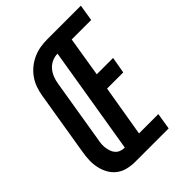

<svg xmlns="http://www.w3.org/2000/svg" viewBox="-211 -841 948 948"><g transform="rotate(-45 262.5 -367.5)"><path d="M169 0Q142 0 116 -6.5Q90 -13 70 -28.5Q50 -44 37.5 -66.5Q25 -89 19.5 -114.5Q14 -140 15 -167Q16 -194 21 -222L76 -556Q80 -581 88.5 -605Q97 -629 112 -650.5Q127 -672 148 -689Q169 -706 193 -716.5Q217 -727 241.5 -731Q266 -735 291 -735H525L511 -649H375L341 -440H455L440 -354H327L282 -86H417L403 0ZM183 -86 276 -649Q257 -649 237.5 -640.5Q218 -632 204.5 -616Q191 -600 183.5 -581Q176 -562 173 -542L118 -208Q115 -194 114 -180Q113 -166 115 -152.5Q117 -139 121.5 -126.5Q126 -114 135 -104.5Q144 -95 156.5 -90.5Q169 -86 183 -86Z"/></g></svg>

Font: Iosevka SS04 Semibold Oblique
Style: Regular
Weight: 600
Italic angle: -9°
Monospace: yes
Designer: Belleve Invis
Foundry: Belleve Invis
Version: Version 19.0.0; ttfautohint (v1.8.4)